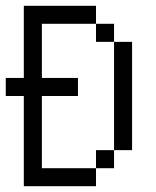

<svg xmlns="http://www.w3.org/2000/svg" viewBox="-20 -645 540 665"><path d="M250 -312.5V-375H125V-562.5H312.5V-500H375Q375 -500 375 -125H312.5V-62.5H125Q125 -62.5 125 -312.5ZM62.5 -312.5V0H312.5V-62.5H375V-125H437.5Q437.5 -125 437.5 -500H375V-562.5H312.5V-625H62.5Q62.5 -625 62.5 -375H0V-312.5Z"/></svg>

Font: Unifont
Style: Regular
Weight: 500
Version: Version 15.1.04